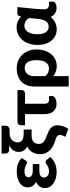

<svg xmlns="http://www.w3.org/2000/svg" viewBox="789 -1555 932 2550"><g transform="rotate(-90 1255.0 -280.0)"><path d="M400 -406.5Q392.5 -394.5 386 -391Q379.5 -387.5 369.5 -387.5Q361 -387.5 352 -392.8Q343 -398 330.2 -404Q317.5 -410 300 -415.2Q282.5 -420.5 257 -420.5Q217 -420.5 196.2 -406Q175.5 -391.5 175.5 -367.5Q175.5 -341.5 199 -326Q222.5 -310.5 268 -310.5H351V-223H268Q216.5 -223 194.2 -207Q172 -191 172 -162.5Q172 -134 193 -114.8Q214 -95.5 254.5 -95.5Q283 -95.5 301.2 -102.5Q319.5 -109.5 333 -118Q346.5 -126.5 357 -133.5Q367.5 -140.5 380 -140.5Q397 -140.5 405 -128.5L445 -78.5Q423 -53 397.5 -36.5Q372 -20 345.8 -10.5Q319.5 -1 294 2.8Q268.5 6.5 247 6.5Q205 6.5 166 -3.8Q127 -14 97.2 -34Q67.5 -54 49.8 -83.5Q32 -113 32 -151Q32 -193 54.8 -221.8Q77.5 -250.5 114 -267.5Q94.5 -277.5 80.5 -290.5Q66.5 -303.5 57.8 -318Q49 -332.5 45 -348.2Q41 -364 41 -379.5Q41 -408.5 54.8 -434.8Q68.5 -461 95.2 -480.8Q122 -500.5 162 -512Q202 -523.5 254.5 -523.5Q315 -523.5 358.2 -505.5Q401.5 -487.5 431.5 -458.5Z M860 -669.5Q860 -657.5 855.5 -648Q851 -638.5 843.5 -632Q836 -625.5 826.2 -622Q816.5 -618.5 806.5 -618.5H759Q732 -618.5 709.8 -610.5Q687.5 -602.5 671.8 -588.2Q656 -574 647.5 -553.8Q639 -533.5 639 -509Q639 -468.5 670 -450Q701 -431.5 757 -431.5H809.5V-326H728.5Q699.5 -326 678.8 -319Q658 -312 644.5 -299.5Q631 -287 624.8 -269.5Q618.5 -252 618.5 -230.5Q618.5 -209 625.5 -193.2Q632.5 -177.5 649 -164.2Q665.5 -151 692.5 -138.8Q719.5 -126.5 759.5 -111.5Q817 -89.5 841.2 -58.8Q865.5 -28 865.5 15Q865.5 53.5 853.8 89.2Q842 125 818.5 161.5L712 121Q716 114.5 720.8 105.8Q725.5 97 729.2 87.5Q733 78 735.5 68.8Q738 59.5 738 52Q738 33 726 18Q714 3 682 -6.5Q643 -17.5 606.8 -34Q570.5 -50.5 542.8 -75.2Q515 -100 498.5 -134.8Q482 -169.5 482 -217Q482 -237.5 486.8 -260.8Q491.5 -284 503.2 -306.8Q515 -329.5 534.5 -349.8Q554 -370 583.5 -384.5Q548.5 -402.5 530.2 -431Q512 -459.5 512 -499Q512 -520.5 518.5 -538.8Q525 -557 536.5 -572.8Q548 -588.5 563.5 -601.2Q579 -614 597 -624.5H547Q516 -624.5 503.2 -638.8Q490.5 -653 490.5 -676.5V-725.5H860Z M867 -471Q867 -488 878.2 -501Q889.5 -514 913 -514H1333.5V-461Q1333.5 -437.5 1321.2 -425.5Q1309 -413.5 1286.5 -413.5H1152V-157.5Q1152 -126 1164.5 -110.2Q1177 -94.5 1206 -94.5H1254.5V-53.5Q1254.5 -39 1245.2 -28.2Q1236 -17.5 1221 -10Q1206 -2.5 1187.5 1.2Q1169 5 1150.5 5Q1117 5 1091.5 -6.8Q1066 -18.5 1048.8 -39.5Q1031.5 -60.5 1022.8 -88.8Q1014 -117 1014 -150V-413.5H867Z M1381 -290.5Q1381 -343.5 1396.8 -386.5Q1412.5 -429.5 1443.5 -460Q1474.5 -490.5 1519.8 -507.2Q1565 -524 1624.5 -524Q1675 -524 1720 -506Q1765 -488 1799 -454Q1833 -420 1853 -371.2Q1873 -322.5 1873 -261.5Q1873 -203.5 1857.2 -154.2Q1841.5 -105 1812.5 -69Q1783.5 -33 1742.8 -12.8Q1702 7.5 1652 7.5Q1612 7.5 1578.8 -4.8Q1545.5 -17 1518.5 -39.5V166.5H1381ZM1518.5 -145.5Q1539.5 -118.5 1566.5 -107Q1593.5 -95.5 1619.5 -95.5Q1644.5 -95.5 1665 -105Q1685.5 -114.5 1700.2 -134.8Q1715 -155 1723 -186.5Q1731 -218 1731 -261.5Q1731 -304.5 1723.2 -334.5Q1715.5 -364.5 1701.5 -383Q1687.5 -401.5 1668 -409.8Q1648.5 -418 1624.5 -418Q1602.5 -418 1583.2 -409.8Q1564 -401.5 1549.8 -385.5Q1535.5 -369.5 1527 -345.8Q1518.5 -322 1518.5 -290.5Z M2423.5 5Q2386 5 2354.5 -14Q2323 -33 2305.5 -74Q2288 -51.5 2267.5 -35.8Q2247 -20 2225.5 -10.5Q2204 -1 2182 3.2Q2160 7.5 2140 7.5Q2096 7.5 2058 -10.2Q2020 -28 1992.2 -61Q1964.5 -94 1948.8 -141Q1933 -188 1933 -247Q1933 -309 1950.5 -360.5Q1968 -412 1999.2 -448.5Q2030.5 -485 2073 -505.2Q2115.5 -525.5 2165 -525.5Q2211 -525.5 2247.8 -509Q2284.5 -492.5 2310.5 -465.5L2317 -491.5Q2325 -515.5 2351.5 -515.5H2436L2410.5 -252.5Q2410 -228.5 2407.8 -204.8Q2405.5 -181 2405.5 -158.5Q2405.5 -142 2410.8 -129.8Q2416 -117.5 2424.5 -109.8Q2433 -102 2444.5 -98Q2456 -94 2469 -94H2508V-40.5Q2508 -32 2502.2 -23.8Q2496.5 -15.5 2485.5 -9Q2474.5 -2.5 2458.8 1.2Q2443 5 2423.5 5ZM2175 -99.5Q2195 -99.5 2212.5 -107Q2230 -114.5 2243.5 -131.2Q2257 -148 2266 -174.5Q2275 -201 2279 -239L2290.5 -359.5Q2283.5 -372 2273.5 -383.2Q2263.5 -394.5 2250.5 -403Q2237.5 -411.5 2222 -416.8Q2206.5 -422 2189.5 -422Q2167.5 -422 2147 -412.8Q2126.5 -403.5 2110.8 -383Q2095 -362.5 2085.2 -329.8Q2075.5 -297 2075.5 -250.5Q2075.5 -208.5 2083.5 -179.5Q2091.5 -150.5 2105.2 -132.8Q2119 -115 2137 -107.2Q2155 -99.5 2175 -99.5Z"/></g></svg>

Font: Lato Heavy
Style: Regular
Weight: 800
Designer: Lukasz Dziedzic
Foundry: tyPoland Lukasz Dziedzic
Version: Version 2.007; 2014-02-27